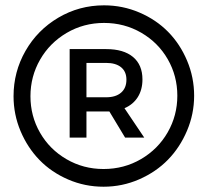

<svg xmlns="http://www.w3.org/2000/svg" viewBox="-20 -709 780 720"><path d="M370.1 -689Q439.9 -689 502.7 -662.1Q565.4 -635.3 610.4 -589.6Q655.3 -543.9 681.6 -481.4Q708 -418.9 708 -350.1Q708 -281.7 681.4 -219Q654.8 -156.2 609.9 -110.1Q564.9 -64 501.7 -36.4Q438.5 -8.8 368.2 -8.8Q298.3 -8.8 235.6 -35.9Q172.9 -63 128.2 -108.9Q83.5 -154.8 57.1 -217.3Q30.8 -279.8 30.8 -348.1Q30.8 -439.5 75.4 -517.8Q120.1 -596.2 198.5 -642.6Q276.9 -689 370.1 -689ZM368.2 -75.2Q445.3 -75.2 509 -112.5Q572.8 -149.9 608.9 -212.9Q645 -275.9 645 -350.1Q645 -424.3 609.1 -486.8Q573.2 -549.3 509.8 -586.2Q446.3 -623 370.1 -623Q293.9 -623 230.2 -585.7Q166.5 -548.3 130.4 -485.4Q94.2 -422.4 94.2 -348.1Q94.2 -273.9 130.1 -211.4Q166 -148.9 229.2 -112.1Q292.5 -75.2 368.2 -75.2ZM514.2 -411.1Q514.2 -372.6 496.6 -344.7Q479 -316.9 446.8 -303.2L521 -192.9H449.2L390.1 -291H377.9H304.2V-192.9H241.2V-524.9H377.9Q443.4 -524.9 478.8 -495.4Q514.2 -465.8 514.2 -411.1ZM304.2 -473.1V-344.2H377.9Q414.1 -344.2 434.1 -361.6Q454.1 -378.9 454.1 -410.2Q454.1 -440.4 434.1 -456.8Q414.1 -473.1 377.9 -473.1Z"/></svg>

Font: Montserrat-Arabic Medium
Style: Regular
Weight: 500
Designer: Mohamed Gaber
Foundry: Kief Type Foundry
Version: Version 5.008;PS 005.008;hotconv 1.0.88;makeotf.lib2.5.64775